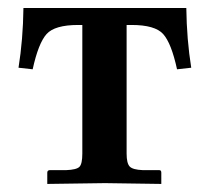

<svg xmlns="http://www.w3.org/2000/svg" viewBox="-20 -455 521 476"><path d="M306.2 -393.1H293.9V-74.2Q293.9 -50.3 301.5 -42.2Q309.1 -34.2 334 -33.2H375Q379.9 -33.2 379.9 -26.9V1L240.2 -1L97.2 1V-26.9Q97.2 -32.7 103 -33.2H144Q169.9 -34.2 177 -41.5Q184.1 -48.8 184.1 -74.2V-393.1H173.8Q115.7 -393.1 95.5 -370.6Q75.2 -348.1 61 -283.2L25.9 -287.1Q37.1 -356.9 38.1 -435.1H441.9Q442.9 -356.9 454.1 -287.1L418.9 -283.2Q404.8 -348.1 384.5 -370.6Q364.3 -393.1 306.2 -393.1Z"/></svg>

Font: Linux Libertine
Style: Semibold
Weight: 600
Designer: Philipp H. Poll
Foundry: Philipp H. Poll
Version: Version 5.1.2 ; ttfautohint (v0.9)